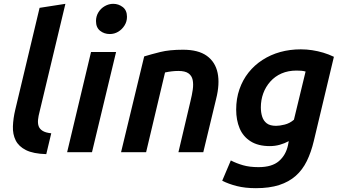

<svg xmlns="http://www.w3.org/2000/svg" viewBox="-20 -796 1789 1004"><path d="M222 10Q154 8 116 -11Q78 -30 62 -62Q46 -94 47.5 -135.5Q49 -177 60 -223L187 -755L322 -776L187 -212Q181 -190 179 -170.5Q177 -151 182 -136.5Q187 -122 202.5 -112Q218 -102 248 -99Z M331 0 456 -524H587L461 0ZM554 -618Q525 -618 503.5 -635Q482 -652 482 -686Q482 -711 494.5 -731.5Q507 -752 528 -764Q549 -776 572 -776Q600 -776 622 -759Q644 -742 644 -708Q644 -683 631 -662.5Q618 -642 598 -630Q578 -618 554 -618Z M613 0 734 -501Q770 -512 818 -524Q866 -536 937 -536Q1017 -536 1061.5 -504Q1106 -472 1118 -414.5Q1130 -357 1110 -278L1043 0H913L976 -267Q984 -299 988 -327.5Q992 -356 987.5 -378Q983 -400 965.5 -412.5Q948 -425 913 -425Q896 -425 878.5 -423Q861 -421 843 -417L744 0Z M1318 188Q1262 188 1218.5 177Q1175 166 1142 149L1187 43Q1216 58 1250.5 68Q1285 78 1332 78Q1402 78 1438.5 46.5Q1475 15 1486 -37L1490 -58Q1468 -46 1443 -39Q1418 -32 1391 -32Q1330 -32 1290.5 -57Q1251 -82 1233 -125Q1215 -168 1215 -223Q1215 -280 1232 -329Q1249 -378 1279.5 -416.5Q1310 -455 1352.5 -482.5Q1395 -510 1445.5 -524Q1496 -538 1553 -538Q1583 -538 1612.5 -533.5Q1642 -529 1670.5 -520.5Q1699 -512 1726 -499L1621 -59Q1607 0 1584.5 46Q1562 92 1526.5 123.5Q1491 155 1440 171.5Q1389 188 1318 188ZM1424 -138Q1442 -138 1468.5 -144.5Q1495 -151 1517 -170L1578 -422Q1567 -425 1555.5 -426Q1544 -427 1531 -427Q1487 -427 1452.5 -412Q1418 -397 1393.5 -369.5Q1369 -342 1356.5 -307.5Q1344 -273 1344 -234Q1344 -208 1351 -186Q1358 -164 1375 -151Q1392 -138 1424 -138Z"/></svg>

Font: Ubuntu Sans
Style: Bold Italic
Weight: 700
Italic angle: -13.5°
Designer: Dalton Maag Ltd
Foundry: Dalton Maag Ltd
Version: Version 1.006